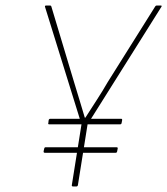

<svg xmlns="http://www.w3.org/2000/svg" viewBox="-20 -675 605 695"><path d="M245 0Q239 0 240 -5L275 -225L143 -650Q142 -653 143.5 -654Q145 -655 147 -655H161Q165 -655 166 -651L248 -378Q258 -346 267.5 -314Q277 -282 287 -249H289Q310 -282 330.5 -313.5Q351 -345 370 -378L542 -652Q544 -655 547 -655H562Q564 -655 565 -654Q566 -653 564 -650L297 -225L262 -5Q261 0 256 0ZM142 -122Q137 -122 138 -128L140 -137Q141 -142 145 -142H402Q407 -142 406 -137L404 -127Q403 -122 399 -122ZM158 -225Q153 -225 155 -230L156 -239Q157 -245 162 -245H419Q423 -245 422 -239L420 -229Q419 -225 415 -225Z"/></svg>

Font: Sofia Sans Semi Condensed Thin
Style: Italic
Weight: 250
Italic angle: -9°
Version: Version 4.100